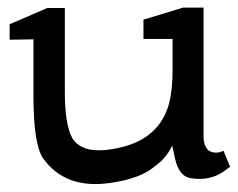

<svg xmlns="http://www.w3.org/2000/svg" viewBox="-20 -461 614 496"><path d="M380.9 -32.2Q342.8 1 263.7 11.7Q148.4 28.3 90.8 -52.7Q66.4 -89.8 66.4 -213.9V-359.4L4.9 -358.4V-398.4L102.5 -440.4H147.5V-222.7Q147.5 -141.6 166 -105.5Q194.3 -56.6 293.5 -80.6Q392.6 -104.5 417 -194.3Q425.8 -229.5 425.8 -279.3V-360.4H350.6V-410.2L453.1 -441.4H505.9V-107.4Q505.9 -85 518.6 -72.3Q531.2 -64.5 545.9 -67.4L557.6 -71.3L574.2 -30.3L566.4 -24.4Q526.4 8.8 470.7 -1Q442.4 -6.8 432.6 -49.8L424.8 -85Q409.2 -51.8 380.9 -32.2Z"/></svg>

Font: Hopone
Style: Regular
Weight: 400
Foundry: SIL International (SIL)
Version: Version 1.00 September 3, 2015, initial release